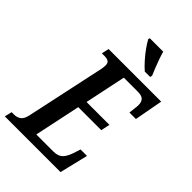

<svg xmlns="http://www.w3.org/2000/svg" viewBox="-307 -1032 1133 1133"><g transform="rotate(45 259.5 -465.5)"><path d="M361 -771Q339 -790 315 -817Q291 -844 271 -872Q251 -900 240 -921L243 -931H355Q361 -909 370.5 -882Q380 -855 390.5 -829Q401 -803 409 -784L406 -771ZM-36 0 -25 -46H-5Q19 -46 37 -58.5Q55 -71 63 -109L169 -603Q172 -621 172 -633Q172 -654 160 -661Q148 -668 129 -668H106L116 -714H555L522 -536H468L473 -580Q474 -586 474.5 -592.5Q475 -599 475 -605Q475 -631 462 -644.5Q449 -658 415 -658H299L245 -401H436L424 -345H232L171 -56H313Q352 -56 371.5 -75.5Q391 -95 404 -134L418 -178H472L429 0Z"/></g></svg>

Font: Noto Serif ExtraCondensed SemiBold
Style: Italic
Weight: 600
Width: 2
Italic angle: -12°
Designer: Monotype Design Team
Foundry: Monotype Imaging Inc.
Version: Version 2.013